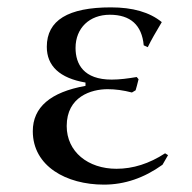

<svg xmlns="http://www.w3.org/2000/svg" viewBox="-20 -488 520 521"><path d="M161 -146C161 -226 228 -246 272 -246C293 -246 315 -243 338 -237L348 -243C350 -250 353 -260 356 -273L351 -279C327 -275 305 -272 283 -272C207 -272 185 -314 185 -358C185 -412 223 -448 278 -448C334 -448 365 -420 370 -365L381 -360C390 -379 403 -401 419 -428C386 -455 340 -468 281 -468C165 -468 107 -433 107 -361C107 -309 142 -276 212 -264V-255C117 -238 69 -197 69 -132C69 -37 160 13 262 13C318 13 371 -5 421 -41L436 -67L428 -72C385 -44 341 -30 296 -30C219 -30 161 -76 161 -146Z"/></svg>

Font: Asana Math
Style: Regular
Weight: 400
Version: Version 000.958